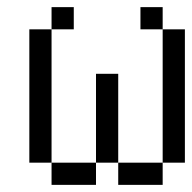

<svg xmlns="http://www.w3.org/2000/svg" viewBox="-20 -520 540 540"><path d="M187.5 -437.5V-500H125V-437.5H62.5Q62.5 -437.5 62.5 -62.5H125V0H250V-62.5H125Q125 -62.5 125 -437.5ZM250 -62.5H312.5V0H437.5V-62.5H312.5Q312.5 -62.5 312.5 -312.5H250Q250 -312.5 250 -62.5ZM437.5 -62.5H500Q500 -62.5 500 -437.5H437.5Q437.5 -437.5 437.5 -62.5ZM437.5 -437.5V-500H375V-437.5Z"/></svg>

Font: Unifont
Style: Regular
Weight: 500
Version: Version 13.0.05